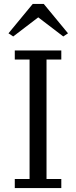

<svg xmlns="http://www.w3.org/2000/svg" viewBox="-20 -954 386 974"><path d="M55 -46H130V-652H55V-698H291V-652H216V-46H291V0H55ZM23 -785 146 -934H202L325 -785L301 -769L174 -866L47 -769Z"/></svg>

Font: IBM Plex Serif
Style: Regular
Weight: 400
Designer: Mike Abbink, Paul van der Laan, Pieter van Rosmalen
Foundry: Bold Monday
Version: Version 2.6